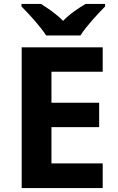

<svg xmlns="http://www.w3.org/2000/svg" viewBox="-20 -954 600 974"><path d="M214 -774H388C416 -819 477 -885 513 -921V-934H414C379 -913 334 -884 300 -848C265 -884 223 -912 188 -934H89V-921C126 -884 186 -819 214 -774ZM501 0V-125H241V-309H483V-433H241V-590H501V-714H90V0Z"/></svg>

Font: Noto Sans Gujarati
Style: Bold
Weight: 700
Designer: Jelle Bosma - Monotype Design Team, Universal Thirst
Foundry: Monotype Imaging Inc.
Version: Version 2.106